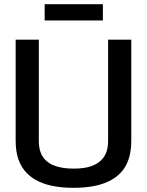

<svg xmlns="http://www.w3.org/2000/svg" viewBox="-20 -890 705 920"><path d="M55 -216V-700H166V-215Q166 -183 174.5 -160Q183 -137 199.5 -121.5Q216 -106 237.5 -97.5Q259 -89 283 -85.5Q307 -82 333 -82Q359 -82 383 -85.5Q407 -89 428 -98Q449 -107 465 -122.5Q481 -138 489.5 -160.5Q498 -183 498 -215V-700H609V-216Q609 -164 596 -126Q583 -88 558 -62Q533 -36 498.5 -20Q464 -4 422 3Q380 10 332 10Q285 10 243 3Q201 -4 166.5 -20Q132 -36 107 -62Q82 -88 68.5 -126Q55 -164 55 -216ZM194 -792V-870H473V-792Z"/></svg>

Font: Georama ExtraCondensed Thin Medium
Style: Regular
Weight: 500
Version: Version 1.001